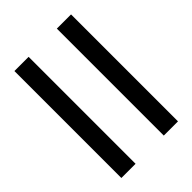

<svg xmlns="http://www.w3.org/2000/svg" viewBox="-41 -599 669 669"><g transform="rotate(45 293.5 -264.5)"><path d="M558 -334H31V-404H558ZM558 -125H31V-195H558Z"/></g></svg>

Font: GFS Artemisia
Style: Regular
Weight: 400
Designer: Takis Katsoulidis and George D. Matthiopoulos
Foundry: Takis Katsoulidis and George D. Matthiopoulos
Version: Version 1.0